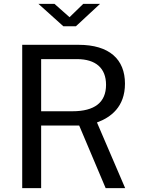

<svg xmlns="http://www.w3.org/2000/svg" viewBox="-20 -974 733 994"><path d="M411 -954 340 -885 262 -954H179L308 -838H373L498 -954ZM628 0 482 -340C553 -366 627 -420 627 -541C627 -667 546 -742 387 -742H95V0H193V-324H390L527 0ZM355 -398H193V-668H378C476 -668 529 -621 529 -535C529 -443 469 -398 355 -398Z"/></svg>

Font: 18Franklin
Style: Regular
Weight: 400
Designer: Pablo Impallari, Rodrigo Fuenzalida (Modified by Dan O. Williams)
Version: Version 0.025;PS 000.025;hotconv 1.0.88;makeotf.lib2.5.64775